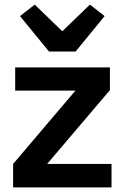

<svg xmlns="http://www.w3.org/2000/svg" viewBox="-20 -815 542 835"><path d="M465 0V-102H185L458 -423V-522H46V-421H308L37 -102V0ZM309 -591 435 -745 371 -795 251 -679 131 -795 67 -745 193 -591Z"/></svg>

Font: IBM Plex Devanagari Medium
Style: Regular
Weight: 600
Designer: Mike Abbink, Paul van der Laan, Pieter van Rosmalen, Erin McLaughlin
Foundry: Bold Monday
Version: Version 1.0